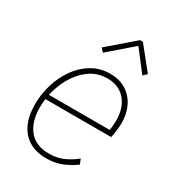

<svg xmlns="http://www.w3.org/2000/svg" viewBox="-180 -847 877 961"><g transform="rotate(30 259.0 -366.0)"><path d="M233.4 7.8Q176.8 7.8 135.7 -16.1Q94.7 -40 72.8 -86.4Q50.8 -132.8 50.8 -199.2Q50.8 -258.3 68.1 -315.2Q85.4 -372.1 118.2 -418.2Q150.9 -464.4 197.3 -491.9Q243.7 -519.5 301.8 -519.5Q356.4 -519.5 394.8 -494.9Q433.1 -470.2 453.4 -428.7Q473.6 -387.2 473.6 -335.4Q473.6 -319.3 471.9 -301.8Q470.2 -284.2 467.8 -269.8Q465.3 -255.4 462.9 -247.1H76.2L82 -274.4H438.5Q441.4 -289.6 442.6 -303.7Q443.8 -317.9 443.8 -330.1Q443.8 -405.3 405.5 -448.7Q367.2 -492.2 301.8 -492.2Q250 -492.2 209 -466.3Q168 -440.4 139.2 -397.5Q110.4 -354.5 95 -302.5Q79.6 -250.5 79.6 -198.2Q79.6 -115.7 118.7 -67.6Q157.7 -19.5 234.4 -19.5Q279.8 -19.5 316.4 -35.6Q353 -51.8 385.3 -78.1L396.5 -49.8Q368.7 -27.8 327.4 -10Q286.1 7.8 233.4 7.8ZM216.3 -592.3 197.8 -611.8 346.2 -739.7H362.3L464.8 -611.8L444.3 -592.3L354.5 -708.5H350.6Z"/></g></svg>

Font: Reddit Sans ExtraLight
Style: Italic
Weight: 250
Italic angle: -11.25°
Designer: Stephen Hutchings
Version: Version 1.013